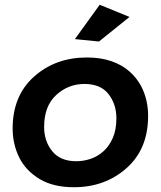

<svg xmlns="http://www.w3.org/2000/svg" viewBox="-20 -780 674 805"><path d="M395 -606 294 -616 398 -760 523 -709ZM290 5Q204.5 5 147.5 -28.5Q87.5 -64.5 60.2 -120.5Q33 -176.5 33 -241Q33 -379 123 -459Q213 -539 344 -539Q402.5 -539 447 -523.5Q491.5 -508 522.5 -480.8Q553.5 -453.5 572.5 -417.5Q601 -361.5 601 -294Q601 -155 510.5 -75Q420 5 290 5ZM300 -104Q330 -104 359.8 -114Q389.5 -124 413.8 -145.8Q438 -167.5 453 -201.8Q468 -236 468 -284Q468 -343 435 -385.5Q402 -428 334 -428Q266 -428 215.5 -381.5Q165 -335 165 -248Q165 -188 199 -146Q233 -104 300 -104Z"/></svg>

Font: Argentum Sans Medium
Style: Italic
Weight: 500
Italic angle: -11°
Designer: Julieta Ulanovsky (font), Cristiano Sobral (main changes and remaster)
Foundry: Julieta Ulanovsky (font), Cristiano Sobral (main changes and remaster)
Version: Version 2.007;June 15, 2022;FontCreator 14.0.0.2814 64-bit; 